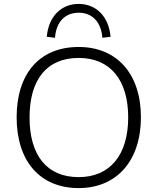

<svg xmlns="http://www.w3.org/2000/svg" viewBox="-20 -953 805 981"><path d="M65 -353C65 -131 183 8 382 8C576 8 700 -131 700 -354C700 -576 577 -713 382 -713C181 -713 65 -576 65 -353ZM131 -353C131 -545 218 -657 382 -657C542 -657 635 -546 635 -353C635 -160 541 -48 382 -48C218 -48 131 -161 131 -353ZM219 -765 261 -760C267 -841 312 -888 382 -888C451 -888 497 -841 503 -760L545 -765C536 -869 471 -933 382 -933C293 -933 228 -869 219 -765Z"/></svg>

Font: Poppy and Pepper Light
Style: Regular
Weight: 300
Designer: Thy Ha
Foundry: Thy Ha
Version: Version 0.001;Glyphs 3.2 (3227)